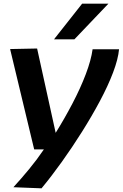

<svg xmlns="http://www.w3.org/2000/svg" viewBox="-20 -810 668 1045"><path d="M484 -542H628Q623 -488 595.5 -415.5Q568 -343 524 -260.5Q480 -178 426.5 -93Q373 -8 316.5 71Q260 150 206 215L53 209Q96 162 138.5 110.5Q181 59 219 3H166L35 -543L182 -546L283 -87Q331 -164 374.5 -247Q418 -330 447 -406.5Q476 -483 484 -542ZM274 -596 427 -790H570L385 -596Z"/></svg>

Font: Georama Extended SemiBold
Style: Italic
Weight: 600
Width: 7
Italic angle: -9°
Designer: Jean-Baptiste Levee
Foundry: Production Type
Version: Version 1.000